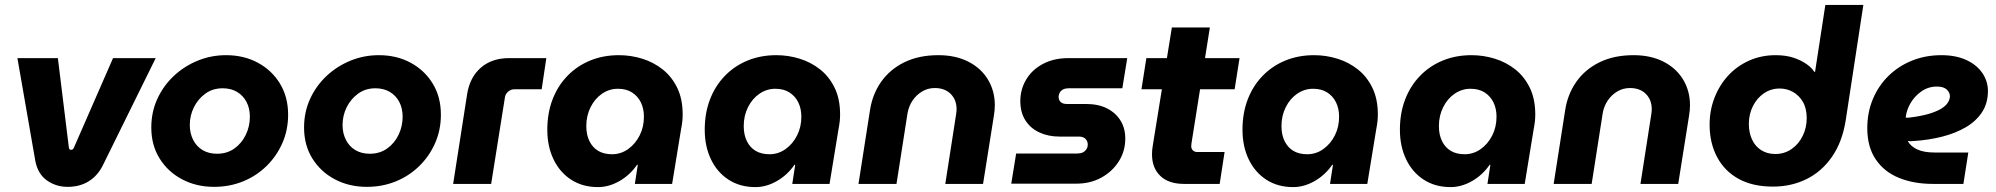

<svg xmlns="http://www.w3.org/2000/svg" viewBox="-20 -750 8140 783"><path d="M256 12Q208 12 171 -14.5Q134 -41 124 -94L51 -513H216L261 -147Q262 -143 264 -141Q266 -139 269 -139Q278 -139 281 -147L441 -513H615L399 -75Q378 -33 341.5 -10.5Q305 12 256 12Z M853 12Q781 12 723 -18.5Q665 -49 631 -103.5Q597 -158 597 -230Q597 -293 621.5 -346.5Q646 -400 688.5 -440Q731 -480 786 -502.5Q841 -525 902 -525Q974 -525 1031 -494.5Q1088 -464 1121.5 -409.5Q1155 -355 1155 -282Q1155 -220 1131.5 -166.5Q1108 -113 1066.5 -72.5Q1025 -32 970.5 -10Q916 12 853 12ZM865 -123Q906 -123 936 -144.5Q966 -166 982.5 -200.5Q999 -235 999 -274Q999 -308 985.5 -334Q972 -360 947 -375Q922 -390 888 -390Q848 -390 818 -368.5Q788 -347 771 -313Q754 -279 754 -240Q754 -207 767.5 -180Q781 -153 806 -138Q831 -123 865 -123Z M1476 12Q1404 12 1346 -18.5Q1288 -49 1254 -103.5Q1220 -158 1220 -230Q1220 -293 1244.5 -346.5Q1269 -400 1311.5 -440Q1354 -480 1409 -502.5Q1464 -525 1525 -525Q1597 -525 1654 -494.5Q1711 -464 1744.5 -409.5Q1778 -355 1778 -282Q1778 -220 1754.5 -166.5Q1731 -113 1689.5 -72.5Q1648 -32 1593.5 -10Q1539 12 1476 12ZM1488 -123Q1529 -123 1559 -144.5Q1589 -166 1605.5 -200.5Q1622 -235 1622 -274Q1622 -308 1608.5 -334Q1595 -360 1570 -375Q1545 -390 1511 -390Q1471 -390 1441 -368.5Q1411 -347 1394 -313Q1377 -279 1377 -240Q1377 -207 1390.5 -180Q1404 -153 1429 -138Q1454 -123 1488 -123Z M1828 0 1885 -366Q1896 -435 1941 -474Q1986 -513 2056 -513H2208L2189 -386H2078Q2064 -386 2052.5 -376.5Q2041 -367 2039 -352L1983 0Z M2419 13Q2356 13 2309.5 -17Q2263 -47 2237.5 -100Q2212 -153 2212 -221Q2212 -288 2233 -343.5Q2254 -399 2293.5 -440Q2333 -481 2386.5 -503Q2440 -525 2504 -525Q2553 -525 2599.5 -510.5Q2646 -496 2683 -466.5Q2720 -437 2742 -391.5Q2764 -346 2764 -283Q2764 -269 2762.5 -255Q2761 -241 2757 -220L2721 0H2569L2581 -78H2578Q2549 -36 2506 -11.5Q2463 13 2419 13ZM2476 -121Q2512 -121 2541.5 -142Q2571 -163 2588.5 -197.5Q2606 -232 2606 -274Q2606 -307 2593.5 -332.5Q2581 -358 2557.5 -373Q2534 -388 2500 -388Q2465 -388 2435.5 -368Q2406 -348 2388.5 -313Q2371 -278 2371 -236Q2371 -200 2384 -174Q2397 -148 2420 -134.5Q2443 -121 2476 -121Z M3061 13Q2998 13 2951.5 -17Q2905 -47 2879.5 -100Q2854 -153 2854 -221Q2854 -288 2875 -343.5Q2896 -399 2935.5 -440Q2975 -481 3028.5 -503Q3082 -525 3146 -525Q3195 -525 3241.5 -510.5Q3288 -496 3325 -466.5Q3362 -437 3384 -391.5Q3406 -346 3406 -283Q3406 -269 3404.5 -255Q3403 -241 3399 -220L3363 0H3211L3223 -78H3220Q3191 -36 3148 -11.5Q3105 13 3061 13ZM3118 -121Q3154 -121 3183.5 -142Q3213 -163 3230.5 -197.5Q3248 -232 3248 -274Q3248 -307 3235.5 -332.5Q3223 -358 3199.5 -373Q3176 -388 3142 -388Q3107 -388 3077.5 -368Q3048 -348 3030.5 -313Q3013 -278 3013 -236Q3013 -200 3026 -174Q3039 -148 3062 -134.5Q3085 -121 3118 -121Z M3481 0 3528 -301Q3538 -366 3573.5 -416.5Q3609 -467 3668 -496Q3727 -525 3807 -525Q3877 -525 3929 -498.5Q3981 -472 4009 -425.5Q4037 -379 4037 -321Q4037 -311 4036 -299.5Q4035 -288 4033 -277L3989 0H3835L3879 -283Q3880 -289 3880.5 -294.5Q3881 -300 3881 -305Q3881 -343 3857 -367Q3833 -391 3792 -391Q3764 -391 3740.5 -377Q3717 -363 3701.5 -340Q3686 -317 3681 -288L3636 0Z M4104 -1 4124 -124H4374Q4387 -124 4396 -128.5Q4405 -133 4410.5 -141.5Q4416 -150 4416 -160Q4416 -175 4406.5 -184Q4397 -193 4380 -193H4301Q4255 -193 4218.5 -210Q4182 -227 4161.5 -259.5Q4141 -292 4141 -338Q4141 -385 4164.5 -425Q4188 -465 4232.5 -489Q4277 -513 4338 -513H4577L4557 -390H4337Q4325 -390 4316 -385.5Q4307 -381 4302.5 -373.5Q4298 -366 4297 -357Q4297 -342 4305.5 -334Q4314 -326 4330 -326H4408Q4459 -326 4494.5 -308Q4530 -290 4549.5 -258.5Q4569 -227 4569 -185Q4569 -134 4543 -92.5Q4517 -51 4472 -26Q4427 -1 4369 -1Z M4809 0Q4746 0 4712 -32.5Q4678 -65 4678 -121Q4678 -138 4681 -155L4759 -638H4914L4841 -178Q4838 -161 4838 -154Q4838 -143 4845 -136.5Q4852 -130 4863 -130H4974L4954 0ZM4635 -386 4655 -513H5035L5015 -386Z M5254 13Q5191 13 5144.5 -17Q5098 -47 5072.5 -100Q5047 -153 5047 -221Q5047 -288 5068 -343.5Q5089 -399 5128.5 -440Q5168 -481 5221.5 -503Q5275 -525 5339 -525Q5388 -525 5434.5 -510.5Q5481 -496 5518 -466.5Q5555 -437 5577 -391.5Q5599 -346 5599 -283Q5599 -269 5597.5 -255Q5596 -241 5592 -220L5556 0H5404L5416 -78H5413Q5384 -36 5341 -11.5Q5298 13 5254 13ZM5311 -121Q5347 -121 5376.5 -142Q5406 -163 5423.5 -197.5Q5441 -232 5441 -274Q5441 -307 5428.5 -332.5Q5416 -358 5392.5 -373Q5369 -388 5335 -388Q5300 -388 5270.5 -368Q5241 -348 5223.5 -313Q5206 -278 5206 -236Q5206 -200 5219 -174Q5232 -148 5255 -134.5Q5278 -121 5311 -121Z M5896 13Q5833 13 5786.5 -17Q5740 -47 5714.5 -100Q5689 -153 5689 -221Q5689 -288 5710 -343.5Q5731 -399 5770.5 -440Q5810 -481 5863.5 -503Q5917 -525 5981 -525Q6030 -525 6076.5 -510.5Q6123 -496 6160 -466.5Q6197 -437 6219 -391.5Q6241 -346 6241 -283Q6241 -269 6239.5 -255Q6238 -241 6234 -220L6198 0H6046L6058 -78H6055Q6026 -36 5983 -11.5Q5940 13 5896 13ZM5953 -121Q5989 -121 6018.5 -142Q6048 -163 6065.5 -197.5Q6083 -232 6083 -274Q6083 -307 6070.5 -332.5Q6058 -358 6034.5 -373Q6011 -388 5977 -388Q5942 -388 5912.5 -368Q5883 -348 5865.5 -313Q5848 -278 5848 -236Q5848 -200 5861 -174Q5874 -148 5897 -134.5Q5920 -121 5953 -121Z M6316 0 6363 -301Q6373 -366 6408.5 -416.5Q6444 -467 6503 -496Q6562 -525 6642 -525Q6712 -525 6764 -498.5Q6816 -472 6844 -425.5Q6872 -379 6872 -321Q6872 -311 6871 -299.5Q6870 -288 6868 -277L6824 0H6670L6714 -283Q6715 -289 6715.5 -294.5Q6716 -300 6716 -305Q6716 -343 6692 -367Q6668 -391 6627 -391Q6599 -391 6575.5 -377Q6552 -363 6536.5 -340Q6521 -317 6516 -288L6471 0Z M7210 11Q7128 11 7070.5 -20.5Q7013 -52 6982.5 -109.5Q6952 -167 6952 -242Q6952 -300 6972 -351.5Q6992 -403 7028 -442Q7064 -481 7113.5 -503Q7163 -525 7221 -525Q7263 -525 7294.5 -514.5Q7326 -504 7347.5 -488.5Q7369 -473 7379 -457H7382L7424 -730H7579L7507 -259Q7493 -171 7451 -110.5Q7409 -50 7347 -19.5Q7285 11 7210 11ZM7220 -122Q7257 -122 7286 -142Q7315 -162 7331.5 -195.5Q7348 -229 7348 -268Q7348 -308 7332.5 -334.5Q7317 -361 7292 -375Q7267 -389 7238 -389Q7202 -389 7173.5 -369.5Q7145 -350 7128.5 -317Q7112 -284 7112 -245Q7112 -209 7125 -181Q7138 -153 7162.5 -137.5Q7187 -122 7220 -122Z M7863 0Q7785 0 7724.5 -24.5Q7664 -49 7629.5 -100Q7595 -151 7595 -227Q7595 -292 7618 -346.5Q7641 -401 7682 -441Q7723 -481 7778 -503Q7833 -525 7897 -525Q7956 -525 7998.5 -505.5Q8041 -486 8064 -452.5Q8087 -419 8087 -379Q8087 -329 8063 -292.5Q8039 -256 7997.5 -231.5Q7956 -207 7901.5 -193Q7847 -179 7786 -175Q7778 -174 7772 -174Q7766 -174 7760 -175Q7772 -153 7799 -140.5Q7826 -128 7870 -128H8007L7987 0ZM7752 -270Q7754 -270 7756.5 -270Q7759 -270 7763 -270Q7814 -276 7847 -286Q7880 -296 7898.5 -308Q7917 -320 7924.5 -333Q7932 -346 7932 -357Q7932 -373 7919 -385Q7906 -397 7879 -397Q7844 -397 7816 -377.5Q7788 -358 7771.5 -329.5Q7755 -301 7752 -273Q7752 -272 7752 -271.5Q7752 -271 7752 -270Z"/></svg>

Font: MuseoModerno Thin
Style: Bold Italic
Weight: 700
Italic angle: -9°
Version: Version 1.003